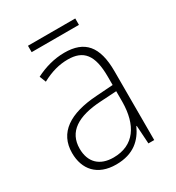

<svg xmlns="http://www.w3.org/2000/svg" viewBox="-160 -747 788 858"><g transform="rotate(-30 234.0 -318.5)"><path d="M357 -647H113V-614H357ZM238 -539C185 -539 134 -524 89 -501L102 -468C150 -494 193 -505 236 -505C316 -505 353 -462 353 -349V-306L267 -300C125 -291 44 -238 44 -133C44 -49 93 10 190 10C282 10 327 -37 353 -94H355L361 0H391V-355C391 -484 342 -539 238 -539ZM270 -269 353 -274V-219C352 -101 302 -23 195 -23C124 -23 83 -63 83 -133C83 -220 150 -262 270 -269Z"/></g></svg>

Font: Noto Sans Devanagari UI SemiCondensed ExtraLight
Style: Regular
Weight: 200
Width: 4
Designer: Jelle Bosma - Monotype Design Team
Foundry: Monotype Imaging Inc.
Version: Version 2.004